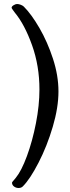

<svg xmlns="http://www.w3.org/2000/svg" viewBox="-20 -725 351 959"><path d="M40 187Q40 185 48.5 175.5Q57 166 59 163Q87 129 114.5 54.5Q142 -20 159.5 -109.5Q177 -199 177 -278Q177 -396 140 -499.5Q103 -603 54 -662Q51 -666 44.5 -675Q38 -684 38 -686Q38 -693 48 -699Q58 -705 65 -705Q74 -705 84 -701Q94 -697 99 -692Q137 -654 177 -585Q217 -516 244.5 -432Q272 -348 272 -268Q272 -188 243.5 -91.5Q215 5 172.5 87.5Q130 170 94 206Q86 214 73 214Q60 214 50 206.5Q40 199 40 187Z"/></svg>

Font: EB Garamond Medium
Style: Regular
Weight: 500
Designer: Georg Duffner and Octavio Pardo
Foundry: Georg Duffner
Version: Version 1.000